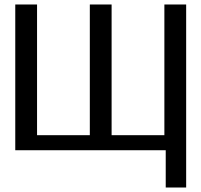

<svg xmlns="http://www.w3.org/2000/svg" viewBox="-20 -669 896 855"><path d="M718 0H48V-649H145V-67H380V-649H477V-67H712V-649H809V166H718Z"/></svg>

Font: Gamestation Display
Style: Regular
Weight: 400
Designer: Jonas Hecksher
Foundry: Jonas Hecksher, Playtypeª, e-types AS
Version: Version 1.003